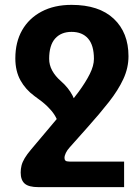

<svg xmlns="http://www.w3.org/2000/svg" viewBox="-20 -530 572 789"><path d="M266 134H490V239H138Q98 239 81.5 224.5Q65 210 65 179Q65 164 68.5 150Q72 136 81.5 120Q91 104 108 84L236 -68Q274 -113 303 -152.5Q332 -192 349 -226Q366 -260 366 -288Q366 -344 342 -371.5Q318 -399 274 -399Q231 -399 206.5 -371.5Q182 -344 182 -288Q182 -263 194.5 -240Q207 -217 230 -197Q246 -183 258 -168Q270 -153 278.5 -136.5Q287 -120 292 -101L219 -25Q214 -42 203.5 -58.5Q193 -75 174 -93.5Q155 -112 122 -135Q85 -162 64 -200Q43 -238 43 -290Q43 -357 71 -406Q99 -455 151 -482.5Q203 -510 274 -510Q387 -510 447.5 -453Q508 -396 508 -299Q508 -251 487 -205.5Q466 -160 428 -111.5Q390 -63 339 -6L266 76Q256 87 250.5 98.5Q245 110 245 119Q245 126 249 130Q253 134 266 134Z"/></svg>

Font: Noto Sans Armenian
Style: Regular
Weight: 400
Designer: Monotype Design Team
Foundry: Monotype Imaging Inc.
Version: Version 2.007